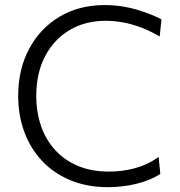

<svg xmlns="http://www.w3.org/2000/svg" viewBox="-20 -746 726 776"><path d="M416 10.5Q332 10.5 264.8 -17.5Q197.5 -45.5 150.5 -95.2Q103.5 -145 78.5 -212.2Q53.5 -279.5 53.5 -358Q53.5 -466 98 -549Q142.5 -632 221.2 -678.8Q300 -725.5 402.5 -725.5Q438 -725.5 471.5 -720.5Q505 -715.5 534.8 -706.5Q564.5 -697.5 589.5 -687.5Q614.5 -677.5 632.5 -667.5L625.5 -598.5Q587 -621 550 -635Q513 -649 477.2 -655.5Q441.5 -662 407 -662Q325 -662 261.8 -624.8Q198.5 -587.5 162.5 -519.2Q126.5 -451 126.5 -357.5Q126.5 -294.5 145 -239.2Q163.5 -184 200.8 -142Q238 -100 293.2 -76.2Q348.5 -52.5 421 -52.5Q447 -52.5 472.8 -55.8Q498.5 -59 524 -65.8Q549.5 -72.5 574 -84Q598.5 -95.5 621 -111.5L628 -43Q607 -29.5 581.8 -19.2Q556.5 -9 529.2 -2.5Q502 4 473.2 7.2Q444.5 10.5 416 10.5Z"/></svg>

Font: Commissioner Thin Light
Style: Regular
Weight: 300
Version: Version 1.000